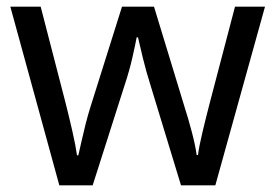

<svg xmlns="http://www.w3.org/2000/svg" viewBox="-20 -557 826 576"><path d="M431 -303Q418 -344 408.5 -383.5Q399 -423 394 -445H390Q386 -423 377 -383.5Q368 -344 354 -302L258 -1H158L11 -537H102L176 -251Q187 -208 197 -164Q207 -120 211 -91H215Q219 -108 224.5 -133Q230 -158 237 -185.5Q244 -213 251 -235L346 -537H442L534 -235Q545 -201 555.5 -161Q566 -121 570 -92H574Q577 -117 587.5 -161Q598 -205 610 -251L685 -537H775L626 -1H523Z"/></svg>

Font: Noto Sans Khojki
Style: Regular
Weight: 400
Designer: Monotype Design Team
Foundry: Monotype Imaging Inc.
Version: Version 2.003; ttfautohint (v1.8.4.7-5d5b)